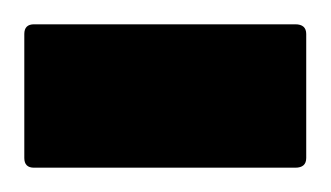

<svg xmlns="http://www.w3.org/2000/svg" viewBox="-28 -147 272 158"><path d="M0 -9Q-8 -9 -8 -17V-119Q-8 -127 0 -127H215Q224 -127 224 -119V-17Q224 -9 215 -9Z"/></svg>

Font: Noto Naskh Arabic
Style: Bold
Weight: 700
Designer: Monotype Design Team, David Williams, Mohamad Dakak and Nizar Qandah
Foundry: Monotype Imaging Inc.
Version: Version 2.016